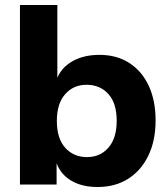

<svg xmlns="http://www.w3.org/2000/svg" viewBox="-20 -740 668 770"><path d="M371 10Q309 10 266.5 -15Q224 -40 207 -85V0H60V-720H210V-428Q228 -471 272.5 -495.5Q317 -520 379 -520Q448 -520 498.5 -487.5Q549 -455 576.5 -396Q604 -337 604 -257Q604 -176 575 -116Q546 -56 494 -23Q442 10 371 10ZM329 -110Q382 -110 415 -148Q448 -186 448 -256Q448 -326 414.5 -363Q381 -400 327 -400Q275 -400 241.5 -362.5Q208 -325 208 -255Q208 -185 241.5 -147.5Q275 -110 329 -110Z"/></svg>

Font: Instrument Sans
Style: Bold
Weight: 700
Designer: Rodrigo Fuenzalida
Foundry: fragTYPE
Version: Version 1.000; ttfautohint (v1.8.4.7-5d5b);gftools[0.9.28]